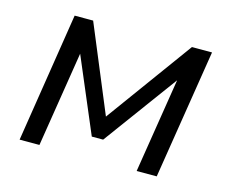

<svg xmlns="http://www.w3.org/2000/svg" viewBox="-76 -596 846 702"><g transform="rotate(15 347.0 -245.0)"><path d="M49 0 126 -490H196L332 -163L570 -490H646L568 0H492L553 -383H567L344 -79H301L172 -383H185L124 0Z"/></g></svg>

Font: Nunito Sans 10pt
Style: Italic
Weight: 400
Italic angle: -9°
Designer: Vernon Adams
Foundry: Vernon Adams
Version: Version 3.101;gftools[0.9.27]